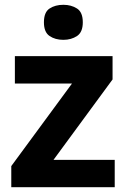

<svg xmlns="http://www.w3.org/2000/svg" viewBox="-20 -780 528 800"><path d="M458 0H27V-88L280 -432H42V-546H449V-449L203 -114H458ZM244 -760Q277 -760 301 -744.5Q325 -729 325 -687Q325 -646 301 -630Q277 -614 244 -614Q210 -614 186.5 -630Q163 -646 163 -687Q163 -729 186.5 -744.5Q210 -760 244 -760Z"/></svg>

Font: Noto Sans Hanifi Rohingya
Style: Regular
Weight: 400
Designer: Monotype Design Team and DaltonMaag
Foundry: Google LLC
Version: Version 2.101